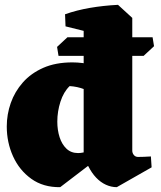

<svg xmlns="http://www.w3.org/2000/svg" viewBox="-20 -757 666 794"><path d="M222 -526 216 -563 259 -603H611L617 -566L574 -526ZM229 17Q159 18 109.5 -17.5Q60 -53 34 -110.5Q8 -168 8 -234Q8 -284 24.5 -331Q41 -378 74.5 -416Q108 -454 159 -476.5Q210 -499 279 -499Q321 -499 361.5 -488.5Q402 -478 445 -456L423 -315Q405 -340 381 -358.5Q357 -377 328.5 -388Q300 -399 268 -401Q243 -377 230 -336.5Q217 -296 217 -254Q217 -219 226.5 -189.5Q236 -160 255 -142Q274 -124 303 -124Q323 -124 353 -134.5Q383 -145 415 -168L407 -119ZM463 17Q440 17 418 7Q396 -3 377.5 -22.5Q359 -42 345 -70L326 -73V-679L468 -737L527 -683V-134Q527 -124 533.5 -116Q540 -108 551 -108Q563 -108 574.5 -108.5Q586 -109 604 -110L607 -65ZM251 -648 249 -698Q297 -715 352.5 -724.5Q408 -734 468 -737L463 -651L376 -617Z"/></svg>

Font: Eczar ExtraBold
Style: Regular
Weight: 800
Designer: Vaibhav Singh
Foundry: Rosetta Type Foundry
Version: Version 2.000